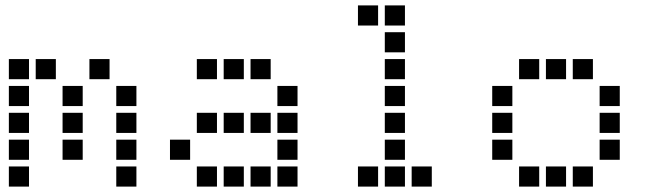

<svg xmlns="http://www.w3.org/2000/svg" viewBox="-20 -708 2440 715"><path d="M14 -488Q13 -488 13 -488Q13 -488 13 -487V-414Q13 -413 13 -413Q13 -413 14 -413H87Q88 -413 88 -413Q88 -413 88 -414V-487Q88 -488 88 -488Q88 -488 87 -488ZM114 -488Q113 -488 113 -488Q113 -488 113 -487V-414Q113 -413 113 -413Q113 -413 114 -413H187Q188 -413 188 -413Q188 -413 188 -414V-487Q188 -488 188 -488Q188 -488 187 -488ZM314 -488Q313 -488 313 -488Q313 -488 313 -487V-414Q313 -413 313 -413Q313 -413 314 -413H387Q388 -413 388 -413Q388 -413 388 -414V-487Q388 -488 388 -488Q388 -488 387 -488ZM14 -388Q13 -388 13 -388Q13 -388 13 -387V-314Q13 -313 13 -313Q13 -313 14 -313H87Q88 -313 88 -313Q88 -313 88 -314V-387Q88 -388 88 -388Q88 -388 87 -388ZM214 -388Q213 -388 213 -388Q213 -388 213 -387V-314Q213 -313 213 -313Q213 -313 214 -313H287Q288 -313 288 -313Q288 -313 288 -314V-387Q288 -388 288 -388Q288 -388 287 -388ZM414 -388Q413 -388 413 -388Q413 -388 413 -387V-314Q413 -313 413 -313Q413 -313 414 -313H487Q488 -313 488 -313Q488 -313 488 -314V-387Q488 -388 488 -388Q488 -388 487 -388ZM14 -288Q13 -288 13 -288Q13 -288 13 -287V-214Q13 -213 13 -213Q13 -213 14 -213H87Q88 -213 88 -213Q88 -213 88 -214V-287Q88 -288 88 -288Q88 -288 87 -288ZM214 -288Q213 -288 213 -288Q213 -288 213 -287V-214Q213 -213 213 -213Q213 -213 214 -213H287Q288 -213 288 -213Q288 -213 288 -214V-287Q288 -288 288 -288Q288 -288 287 -288ZM414 -288Q413 -288 413 -288Q413 -288 413 -287V-214Q413 -213 413 -213Q413 -213 414 -213H487Q488 -213 488 -213Q488 -213 488 -214V-287Q488 -288 488 -288Q488 -288 487 -288ZM14 -188Q13 -188 13 -188Q13 -188 13 -187V-114Q13 -113 13 -113Q13 -113 14 -113H87Q88 -113 88 -113Q88 -113 88 -114V-187Q88 -188 88 -188Q88 -188 87 -188ZM214 -188Q213 -188 213 -188Q213 -188 213 -187V-114Q213 -113 213 -113Q213 -113 214 -113H287Q288 -113 288 -113Q288 -113 288 -114V-187Q288 -188 288 -188Q288 -188 287 -188ZM414 -188Q413 -188 413 -188Q413 -188 413 -187V-114Q413 -113 413 -113Q413 -113 414 -113H487Q488 -113 488 -113Q488 -113 488 -114V-187Q488 -188 488 -188Q488 -188 487 -188ZM14 -88Q13 -88 13 -88Q13 -88 13 -87V-14Q13 -13 13 -13Q13 -13 14 -13H87Q88 -13 88 -13Q88 -13 88 -14V-87Q88 -88 88 -88Q88 -88 87 -88ZM414 -88Q413 -88 413 -88Q413 -88 413 -87V-14Q413 -13 413 -13Q413 -13 414 -13H487Q488 -13 488 -13Q488 -13 488 -14V-87Q488 -88 488 -88Q488 -88 487 -88Z M714 -488Q713 -488 713 -488Q713 -488 713 -487V-414Q713 -413 713 -413Q713 -413 714 -413H787Q788 -413 788 -413Q788 -413 788 -414V-487Q788 -488 788 -488Q788 -488 787 -488ZM814 -488Q813 -488 813 -488Q813 -488 813 -487V-414Q813 -413 813 -413Q813 -413 814 -413H887Q888 -413 888 -413Q888 -413 888 -414V-487Q888 -488 888 -488Q888 -488 887 -488ZM914 -488Q913 -488 913 -488Q913 -488 913 -487V-414Q913 -413 913 -413Q913 -413 914 -413H987Q988 -413 988 -413Q988 -413 988 -414V-487Q988 -488 988 -488Q988 -488 987 -488ZM1014 -388Q1013 -388 1013 -388Q1013 -388 1013 -387V-314Q1013 -313 1013 -313Q1013 -313 1014 -313H1087Q1088 -313 1088 -313Q1088 -313 1088 -314V-387Q1088 -388 1088 -388Q1088 -388 1087 -388ZM714 -288Q713 -288 713 -288Q713 -288 713 -287V-214Q713 -213 713 -213Q713 -213 714 -213H787Q788 -213 788 -213Q788 -213 788 -214V-287Q788 -288 788 -288Q788 -288 787 -288ZM814 -288Q813 -288 813 -288Q813 -288 813 -287V-214Q813 -213 813 -213Q813 -213 814 -213H887Q888 -213 888 -213Q888 -213 888 -214V-287Q888 -288 888 -288Q888 -288 887 -288ZM914 -288Q913 -288 913 -288Q913 -288 913 -287V-214Q913 -213 913 -213Q913 -213 914 -213H987Q988 -213 988 -213Q988 -213 988 -214V-287Q988 -288 988 -288Q988 -288 987 -288ZM1014 -288Q1013 -288 1013 -288Q1013 -288 1013 -287V-214Q1013 -213 1013 -213Q1013 -213 1014 -213H1087Q1088 -213 1088 -213Q1088 -213 1088 -214V-287Q1088 -288 1088 -288Q1088 -288 1087 -288ZM614 -188Q613 -188 613 -188Q613 -188 613 -187V-114Q613 -113 613 -113Q613 -113 614 -113H687Q688 -113 688 -113Q688 -113 688 -114V-187Q688 -188 688 -188Q688 -188 687 -188ZM1014 -188Q1013 -188 1013 -188Q1013 -188 1013 -187V-114Q1013 -113 1013 -113Q1013 -113 1014 -113H1087Q1088 -113 1088 -113Q1088 -113 1088 -114V-187Q1088 -188 1088 -188Q1088 -188 1087 -188ZM714 -88Q713 -88 713 -88Q713 -88 713 -87V-14Q713 -13 713 -13Q713 -13 714 -13H787Q788 -13 788 -13Q788 -13 788 -14V-87Q788 -88 788 -88Q788 -88 787 -88ZM814 -88Q813 -88 813 -88Q813 -88 813 -87V-14Q813 -13 813 -13Q813 -13 814 -13H887Q888 -13 888 -13Q888 -13 888 -14V-87Q888 -88 888 -88Q888 -88 887 -88ZM914 -88Q913 -88 913 -88Q913 -88 913 -87V-14Q913 -13 913 -13Q913 -13 914 -13H987Q988 -13 988 -13Q988 -13 988 -14V-87Q988 -88 988 -88Q988 -88 987 -88ZM1014 -88Q1013 -88 1013 -88Q1013 -88 1013 -87V-14Q1013 -13 1013 -13Q1013 -13 1014 -13H1087Q1088 -13 1088 -13Q1088 -13 1088 -14V-87Q1088 -88 1088 -88Q1088 -88 1087 -88Z M1314 -688Q1313 -688 1313 -688Q1313 -688 1313 -687V-614Q1313 -613 1313 -613Q1313 -613 1314 -613H1387Q1388 -613 1388 -613Q1388 -613 1388 -614V-687Q1388 -688 1388 -688Q1388 -688 1387 -688ZM1414 -688Q1413 -688 1413 -688Q1413 -688 1413 -687V-614Q1413 -613 1413 -613Q1413 -613 1414 -613H1487Q1488 -613 1488 -613Q1488 -613 1488 -614V-687Q1488 -688 1488 -688Q1488 -688 1487 -688ZM1414 -588Q1413 -588 1413 -588Q1413 -588 1413 -587V-514Q1413 -513 1413 -513Q1413 -513 1414 -513H1487Q1488 -513 1488 -513Q1488 -513 1488 -514V-587Q1488 -588 1488 -588Q1488 -588 1487 -588ZM1414 -488Q1413 -488 1413 -488Q1413 -488 1413 -487V-414Q1413 -413 1413 -413Q1413 -413 1414 -413H1487Q1488 -413 1488 -413Q1488 -413 1488 -414V-487Q1488 -488 1488 -488Q1488 -488 1487 -488ZM1414 -388Q1413 -388 1413 -388Q1413 -388 1413 -387V-314Q1413 -313 1413 -313Q1413 -313 1414 -313H1487Q1488 -313 1488 -313Q1488 -313 1488 -314V-387Q1488 -388 1488 -388Q1488 -388 1487 -388ZM1414 -288Q1413 -288 1413 -288Q1413 -288 1413 -287V-214Q1413 -213 1413 -213Q1413 -213 1414 -213H1487Q1488 -213 1488 -213Q1488 -213 1488 -214V-287Q1488 -288 1488 -288Q1488 -288 1487 -288ZM1414 -188Q1413 -188 1413 -188Q1413 -188 1413 -187V-114Q1413 -113 1413 -113Q1413 -113 1414 -113H1487Q1488 -113 1488 -113Q1488 -113 1488 -114V-187Q1488 -188 1488 -188Q1488 -188 1487 -188ZM1314 -88Q1313 -88 1313 -88Q1313 -88 1313 -87V-14Q1313 -13 1313 -13Q1313 -13 1314 -13H1387Q1388 -13 1388 -13Q1388 -13 1388 -14V-87Q1388 -88 1388 -88Q1388 -88 1387 -88ZM1414 -88Q1413 -88 1413 -88Q1413 -88 1413 -87V-14Q1413 -13 1413 -13Q1413 -13 1414 -13H1487Q1488 -13 1488 -13Q1488 -13 1488 -14V-87Q1488 -88 1488 -88Q1488 -88 1487 -88ZM1514 -88Q1513 -88 1513 -88Q1513 -88 1513 -87V-14Q1513 -13 1513 -13Q1513 -13 1514 -13H1587Q1588 -13 1588 -13Q1588 -13 1588 -14V-87Q1588 -88 1588 -88Q1588 -88 1587 -88Z M1914 -488Q1913 -488 1913 -488Q1913 -488 1913 -487V-414Q1913 -413 1913 -413Q1913 -413 1914 -413H1987Q1988 -413 1988 -413Q1988 -413 1988 -414V-487Q1988 -488 1988 -488Q1988 -488 1987 -488ZM2014 -488Q2013 -488 2013 -488Q2013 -488 2013 -487V-414Q2013 -413 2013 -413Q2013 -413 2014 -413H2087Q2088 -413 2088 -413Q2088 -413 2088 -414V-487Q2088 -488 2088 -488Q2088 -488 2087 -488ZM2114 -488Q2113 -488 2113 -488Q2113 -488 2113 -487V-414Q2113 -413 2113 -413Q2113 -413 2114 -413H2187Q2188 -413 2188 -413Q2188 -413 2188 -414V-487Q2188 -488 2188 -488Q2188 -488 2187 -488ZM1814 -388Q1813 -388 1813 -388Q1813 -388 1813 -387V-314Q1813 -313 1813 -313Q1813 -313 1814 -313H1887Q1888 -313 1888 -313Q1888 -313 1888 -314V-387Q1888 -388 1888 -388Q1888 -388 1887 -388ZM2214 -388Q2213 -388 2213 -388Q2213 -388 2213 -387V-314Q2213 -313 2213 -313Q2213 -313 2214 -313H2287Q2288 -313 2288 -313Q2288 -313 2288 -314V-387Q2288 -388 2288 -388Q2288 -388 2287 -388ZM1814 -288Q1813 -288 1813 -288Q1813 -288 1813 -287V-214Q1813 -213 1813 -213Q1813 -213 1814 -213H1887Q1888 -213 1888 -213Q1888 -213 1888 -214V-287Q1888 -288 1888 -288Q1888 -288 1887 -288ZM2214 -288Q2213 -288 2213 -288Q2213 -288 2213 -287V-214Q2213 -213 2213 -213Q2213 -213 2214 -213H2287Q2288 -213 2288 -213Q2288 -213 2288 -214V-287Q2288 -288 2288 -288Q2288 -288 2287 -288ZM1814 -188Q1813 -188 1813 -188Q1813 -188 1813 -187V-114Q1813 -113 1813 -113Q1813 -113 1814 -113H1887Q1888 -113 1888 -113Q1888 -113 1888 -114V-187Q1888 -188 1888 -188Q1888 -188 1887 -188ZM2214 -188Q2213 -188 2213 -188Q2213 -188 2213 -187V-114Q2213 -113 2213 -113Q2213 -113 2214 -113H2287Q2288 -113 2288 -113Q2288 -113 2288 -114V-187Q2288 -188 2288 -188Q2288 -188 2287 -188ZM1914 -88Q1913 -88 1913 -88Q1913 -88 1913 -87V-14Q1913 -13 1913 -13Q1913 -13 1914 -13H1987Q1988 -13 1988 -13Q1988 -13 1988 -14V-87Q1988 -88 1988 -88Q1988 -88 1987 -88ZM2014 -88Q2013 -88 2013 -88Q2013 -88 2013 -87V-14Q2013 -13 2013 -13Q2013 -13 2014 -13H2087Q2088 -13 2088 -13Q2088 -13 2088 -14V-87Q2088 -88 2088 -88Q2088 -88 2087 -88ZM2114 -88Q2113 -88 2113 -88Q2113 -88 2113 -87V-14Q2113 -13 2113 -13Q2113 -13 2114 -13H2187Q2188 -13 2188 -13Q2188 -13 2188 -14V-87Q2188 -88 2188 -88Q2188 -88 2187 -88Z"/></svg>

Font: Doto
Style: Bold
Weight: 700
Monospace: yes
Version: Version 1.000